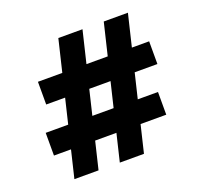

<svg xmlns="http://www.w3.org/2000/svg" viewBox="-125 -861 1049 1001"><g transform="rotate(-20 400.0 -360.0)"><path d="M375 0 548 -720H682L509 0ZM65 -152V-278H688V-152ZM123 0 296 -720H430L257 0ZM118 -416V-542H735V-416Z"/></g></svg>

Font: Inclusive Sans
Style: Regular
Weight: 400
Designer: Olivia King
Foundry: Olivia King
Version: Version 2.004